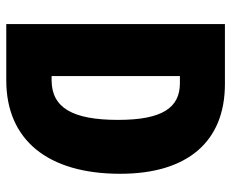

<svg xmlns="http://www.w3.org/2000/svg" viewBox="-84 -670 754 627"><g transform="rotate(90 293.5 -357.0)"><path d="M548 -372C548 -593 442 -714 255 -714H59V0H243C437 0 548 -135 548 -372ZM372 -365C372 -216 332 -148 242 -148H229V-567H252C332 -567 372 -510 372 -365Z"/></g></svg>

Font: Noto Sans Arabic ExtCond Blk
Style: Regular
Weight: 900
Width: 2
Designer: Monotype Design Team, Nadine Chahine, Nizar Qandah and Khaled Hosny
Foundry: Monotype Imaging Inc.
Version: Version 2.012